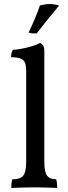

<svg xmlns="http://www.w3.org/2000/svg" viewBox="-20 -930 339 953"><path d="M36 3Q36 -7 37 -18.5Q38 -30 41 -40Q81 -40 95.5 -58.5Q110 -77 110 -127V-575Q110 -599 105.5 -614.5Q101 -630 85 -638Q69 -646 35 -646Q35 -657 37 -666Q39 -675 44 -683Q59 -683 86.5 -688Q114 -693 140 -701Q166 -709 178 -717Q187 -714 193.5 -705Q200 -696 200 -677V-127Q200 -77 213.5 -58.5Q227 -40 259 -40Q262 -30 263 -17Q264 -4 264 3Q247 2 228 1.5Q209 1 189.5 0.5Q170 0 151 0Q132 0 111.5 0.5Q91 1 72 1.5Q53 2 36 3ZM162 -764Q149 -764 140 -764.5Q131 -765 122 -769Q139 -804 153.5 -838Q168 -872 178 -903Q190 -906 202 -908Q214 -910 226 -910Q252 -910 273 -902Q246 -870 219.5 -837Q193 -804 162 -764Z"/></svg>

Font: Vollkorn
Style: Regular
Weight: 400
Designer: Friedrich Althausen
Foundry: Friedrich Althausen
Version: Version 5.001